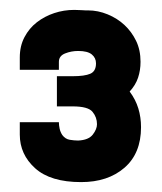

<svg xmlns="http://www.w3.org/2000/svg" viewBox="-20 -751 327 388"><path d="M158 -730Q178 -730 197.5 -722Q217 -714 231.5 -700.5Q246 -687 255 -668.5Q264 -650 264 -626Q264 -609 259 -594Q254 -579 242 -566Q254 -550 259.5 -532Q265 -514 265 -494Q265 -441 231.5 -412Q198 -383 144 -383Q82 -383 51 -411Q20 -439 20 -479V-504H99Q99 -498 100.5 -491Q102 -484 106 -478Q112 -470 121 -468.5Q130 -467 138 -467Q159 -468 167.5 -479Q176 -490 176 -500Q176 -514 167 -525Q158 -536 127 -536H95V-597H127Q151 -597 162.5 -602Q174 -607 174 -623Q174 -634 165.5 -641Q157 -648 138 -648Q124 -648 111.5 -643Q99 -638 99 -626V-610H20V-635Q20 -658 29.5 -676Q39 -694 54.5 -706Q70 -718 89.5 -724.5Q109 -731 130 -731Q138 -731 144 -730.5Q150 -730 153 -730Z"/></svg>

Font: Do Hyeon
Style: Regular
Weight: 400
Version: Version 1.001